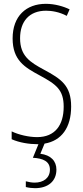

<svg xmlns="http://www.w3.org/2000/svg" viewBox="-20 -744 434 1004"><path d="M275 143C275 98 246 67 191 60L213 7C302 -8 352 -77 352 -187C352 -297 300 -331 209 -380C137 -419 85 -451 85 -544C85 -632 133 -688 221 -688C249 -688 290 -682 329 -661L344 -695C314 -710 267 -724 220 -724C117 -724 46 -660 46 -543C46 -429 109 -392 187 -350C274 -303 313 -275 313 -186C313 -90 268 -27 174 -27C131 -27 78 -39 41 -57V-16C81 2 133 10 175 10C177 10 179 10 181 10L152 81C204 84 241 99 241 143C241 187 207 211 161 211C147 211 129 208 115 204V234C130 238 149 240 163 240C232 240 275 203 275 143Z"/></svg>

Font: Noto Sans Devanagari UI ExtraCondensed ExtraLight
Style: Regular
Weight: 200
Width: 2
Designer: Jelle Bosma - Monotype Design Team
Foundry: Monotype Imaging Inc.
Version: Version 2.004